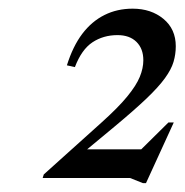

<svg xmlns="http://www.w3.org/2000/svg" viewBox="-20 -698 416 432"><path d="M273.5 -338 359 -422.5H371L308.5 -286H301.5L272.5 -297.5H76L78.5 -305.5L207.5 -421.5Q246 -456 266.2 -480.8Q286.5 -505.5 294.5 -525Q302.5 -544.5 302.5 -562.5Q302.5 -588.5 287 -603.8Q271.5 -619 244.5 -619Q212.5 -619 188 -602.8Q163.5 -586.5 148.5 -547L130.5 -551Q144 -594 165.2 -622Q186.5 -650 215 -664.2Q243.5 -678.5 278.5 -678.5Q320 -678.5 347.8 -655.5Q375.5 -632.5 375.5 -594Q375.5 -576 370.5 -559Q365.5 -542 351.2 -522.2Q337 -502.5 309.5 -476.2Q282 -450 237.5 -413L146.5 -337.5L150.5 -362H323Z"/></svg>

Font: Newsreader 20pt
Style: Italic
Weight: 400
Italic angle: -17°
Version: Version 1.003